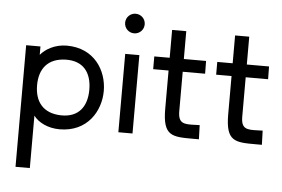

<svg xmlns="http://www.w3.org/2000/svg" viewBox="-64 -859 1807 1230"><g transform="rotate(5 839.5 -244.0)"><path d="M78 278H170V-59C201 -18 262 14 338 14C516 14 599 -125 599 -255C599 -386 516 -524 338 -524C262 -524 201 -488 170 -450V-504H78ZM170 -255C170 -363 226 -431 338 -434C452 -437 506 -365 506 -255C506 -146 452 -73 338 -76C226 -79 170 -147 170 -255Z M715 0H806V-504H715ZM697 -703C697 -668 725 -640 760 -640C795 -640 823 -668 823 -703C823 -738 795 -766 760 -766C725 -766 697 -738 697 -703Z M1197 0H1233L1230 -91L1201 -90C1128 -87 1092 -89 1092 -169V-422H1236L1235 -504H1092V-683H1001V-504H902V-422H1001V-176C1001 0 1060 0 1197 0Z M1602 0H1638L1635 -91L1606 -90C1533 -87 1497 -89 1497 -169V-422H1641L1640 -504H1497V-683H1406V-504H1307V-422H1406V-176C1406 0 1465 0 1602 0Z"/></g></svg>

Font: Hibana 45 SubMedium
Style: Regular
Weight: 500
Width: 6
Designer: pygmalion
Foundry: ybstudio
Version: Version 2021.007;FEAKit 1.0